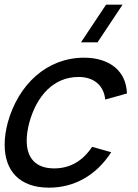

<svg xmlns="http://www.w3.org/2000/svg" viewBox="-25 -808 606 842"><path d="M402.8 -622.5 512.5 -787.5H440L330.3 -622.5ZM190 15C301.5 15 397.6 -39.5 462.7 -140.5L378.9 -164C338 -102.5 282.6 -69.5 212.6 -69.5C130.8 -69.5 92.1 -115.9 92.1 -191.2C92.1 -214.8 95.9 -241.2 103.4 -270C135.7 -387 209.1 -470.5 320.1 -470.5C385.6 -470.5 430.3 -434 436.5 -371.5L531.6 -398C529.1 -495 457.2 -555 343.7 -555C181.2 -555 55.5 -438.5 8.9 -270C-0.1 -235.4 -4.6 -202.9 -4.6 -173C-4.6 -59.8 59.8 15 190 15Z"/></svg>

Font: Manrope
Style: MediumItalic
Weight: 500
Italic angle: -15°
Designer: Mikhail Sharanda
Foundry: Mikhail Sharanda
Version: Version 4.502;hotconv 1.0.109;makeotfexe 2.5.65596